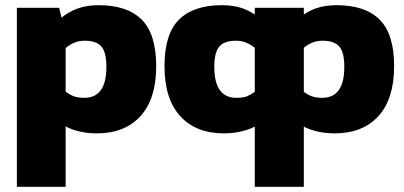

<svg xmlns="http://www.w3.org/2000/svg" viewBox="-20 -504 1556 740"><path d="M45 -474H208L217 -436Q247 -460 281.5 -472Q316 -484 361 -484Q470 -484 526 -428.5Q582 -373 582 -249Q582 -123 521.5 -56.5Q461 10 353 10Q319 10 287.5 3Q256 -4 233 -17V216H45ZM390 -246Q390 -303 370.5 -325Q351 -347 307 -347Q285 -347 267.5 -340Q250 -333 233 -319V-151Q250 -138 266 -132.5Q282 -127 305 -127Q390 -127 390 -246Z M1151 216H962V-16Q939 -4 908 3Q877 10 843 10Q735 10 674.5 -56.5Q614 -123 614 -249Q614 -373 670 -428.5Q726 -484 835 -484Q880 -484 915 -472Q939 -463 962 -448V-474H1151V-448Q1173 -463 1198 -472Q1233 -484 1278 -484Q1387 -484 1443 -428.5Q1499 -373 1499 -249Q1499 -123 1438.5 -56.5Q1378 10 1270 10Q1236 10 1204.5 3Q1173 -4 1151 -16ZM1307 -246Q1307 -303 1287.5 -325Q1268 -347 1224 -347Q1202 -347 1184.5 -340Q1167 -333 1151 -320V-150Q1167 -138 1183 -132.5Q1199 -127 1222 -127Q1307 -127 1307 -246ZM806 -246Q806 -127 891 -127Q914 -127 930 -132Q945 -138 962 -150V-320Q945 -333 928 -340Q911 -347 889 -347Q845 -347 825.5 -325Q806 -303 806 -246Z"/></svg>

Font: Kanit Bold
Style: Regular
Weight: 700
Designer: Katatrad Team
Foundry: CadsonDemak
Version: Version 1.000